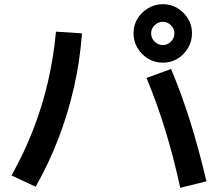

<svg xmlns="http://www.w3.org/2000/svg" viewBox="-20 -866 1040 916"><path d="M840 30Q806 -125 766.5 -252Q727 -379 679 -494L796 -537Q845 -421 886 -291Q927 -161 965 -1ZM35 -29Q95 -136 138.5 -248Q182 -360 209 -477Q236 -594 247 -715L371 -707Q362 -578 333.5 -452Q305 -326 259 -206Q213 -86 150 25ZM757 -567Q719 -567 687 -586Q655 -605 636 -637Q617 -669 617 -707Q617 -746 636 -777Q655 -808 687 -827Q719 -846 757 -846Q796 -846 827 -827Q858 -808 877 -777Q896 -746 896 -707Q896 -669 877 -637Q858 -605 827 -586Q796 -567 757 -567ZM757 -651Q779 -651 795.5 -667.5Q812 -684 812 -707Q812 -729 795.5 -745.5Q779 -762 757 -762Q734 -762 717.5 -745.5Q701 -729 701 -707Q701 -684 717.5 -667.5Q734 -651 757 -651Z"/></svg>

Font: M PLUS 1 Code SemiBold
Style: Regular
Weight: 600
Designer: Coji Morishita
Foundry: UNDERFOREST DESIGN
Version: Version 1.005